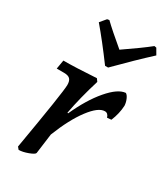

<svg xmlns="http://www.w3.org/2000/svg" viewBox="-182 -794 762 882"><g transform="rotate(30 199.0 -353.5)"><path d="M112 -361Q112 -383 102.5 -392.5Q93 -402 71 -402H32L40 -449Q104 -449 214 -456L224 -442Q192 -338 176 -251L180 -250Q222 -343 272.5 -402Q323 -461 363 -464Q372 -459 379 -443Q386 -427 387 -410Q385 -367 367 -324L345 -322Q339 -343 322 -343Q288 -343 243.5 -284Q199 -225 160 -126L146 -20Q144 -12 116 -1.5Q88 9 67 9L57 -3Q112 -323 112 -361ZM130 -716Q165 -682 238 -621Q327 -682 369 -716L380 -714L398 -683Q325 -616 234 -524H218Q150 -616 93 -683L119 -714Z"/></g></svg>

Font: Alegreya Medium
Style: Italic
Weight: 500
Italic angle: -7°
Designer: Juan Pablo del Peral
Foundry: Huerta Tipografica
Version: Version 2.008; ttfautohint (v1.8)